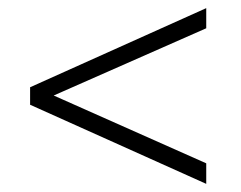

<svg xmlns="http://www.w3.org/2000/svg" viewBox="-20 -483 592 472"><path d="M90 -238.5V-258L487 -81.5V-31L54 -225.5V-268.5L487 -463V-413.5Z"/></svg>

Font: Newsreader 9pt Light
Style: Regular
Weight: 300
Designer: Hugues Gentile
Foundry: Production Type
Version: Version 1.003